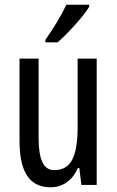

<svg xmlns="http://www.w3.org/2000/svg" viewBox="-20 -786 496 816"><path d="M359 -757V-766H262C241 -721 211 -671 173 -617V-606H225C266 -642 334 -715 359 -757ZM391 -537H310V-251C310 -123 284 -63 210 -63C165 -63 144 -107 144 -202V-537H63V-187C63 -67 98 10 195 10C246 10 288 -19 311 -72H317L326 0H391Z"/></svg>

Font: Noto Sans Sinhala UI ExtraCondensed
Style: Regular
Weight: 400
Width: 2
Designer: Jelle Bosma - Monotype Design Team
Foundry: Monotype Imaging Inc.
Version: Version 2.006